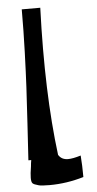

<svg xmlns="http://www.w3.org/2000/svg" viewBox="-59 -786 476 940"><g transform="rotate(-5 179.0 -315.5)"><path d="M310 -12Q314 37 314 94Q230 119 146 119Q105 119 92 115Q69 109 63 102.5Q57 96 57 76Q57 56 63 20Q63 15 64.5 5Q66 -5 67 -11H53Q57 -76 64 -189Q71 -302 74.5 -369.5Q78 -437 81.5 -541Q85 -645 85 -750H176Q161 -334 200 -25Q215 0 247 0Q271 0 310 -12Z"/></g></svg>

Font: OpenDyslexic
Style: Regular
Weight: 400
Designer: Abbie Gonzalez
Version: Version 0.920;hotconv 1.0.109;makeotfexe 2.5.65596